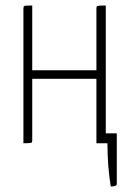

<svg xmlns="http://www.w3.org/2000/svg" viewBox="-20 -520 478 697"><path d="M364 -36H404V148Q404 157 382 157Q370 81 370 0H346H330V-234H97V-11Q97 -3 93.5 -1.5Q90 0 65 0V-489Q65 -497 68.5 -498.5Q72 -500 97 -500V-265H330V-489Q330 -497 334 -498.5Q338 -500 364 -500Z"/></svg>

Font: Yanone Kaffeesatz Thin
Style: Regular
Weight: 250
Designer: Yanone (Cyrillic: Daniel Pouzeot)
Foundry: Yanone
Version: Version 1.003;PS 001.003;hotconv 1.0.88;makeotf.lib2.5.64775